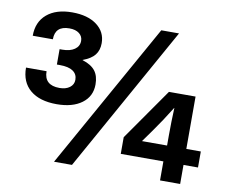

<svg xmlns="http://www.w3.org/2000/svg" viewBox="-76 -779 1037 874"><g transform="rotate(10 442.5 -342.0)"><path d="M346 -569Q346 -536 329 -514.5Q312 -493 274 -479V-478Q315 -465 333 -441.5Q351 -418 351 -379Q351 -324 308 -292Q265 -260 192 -260Q113 -260 69.5 -296.5Q26 -333 26 -400H121Q121 -335 192 -335Q221 -335 239 -348.5Q257 -362 257 -384Q257 -410 236.5 -424Q216 -438 176 -438H162V-509H175Q210 -509 231 -523.5Q252 -538 252 -563Q252 -584 235.5 -597Q219 -610 190 -610Q124 -610 124 -548H31Q31 -612 73.5 -648Q116 -684 190 -684Q262 -684 304 -652.5Q346 -621 346 -569ZM226 0 603 -674H685L309 0ZM809 -88V0H716V-88H519V-165L686 -404H809V-162H876V-88ZM720 -162V-208Q720 -273 723 -336H722Q682 -271 644 -218L604 -162Z"/></g></svg>

Font: CST
Style: Medium
Weight: 500
Version: Version 1.00